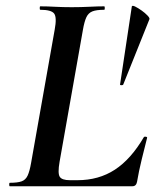

<svg xmlns="http://www.w3.org/2000/svg" viewBox="-20 -647 545 667"><path d="M14 0Q12 0 12 -6Q12 -12 14 -12Q41 -12 55 -17Q69 -22 76 -37Q83 -52 88 -81L170 -544Q178 -587 168 -600Q158 -613 120 -613Q118 -613 118 -619Q118 -625 120 -625Q143 -625 170.5 -623.5Q198 -622 229 -622Q261 -622 290.5 -623.5Q320 -625 342 -625Q344 -625 344 -619Q344 -613 342 -613Q315 -613 301 -607.5Q287 -602 280 -587Q273 -572 268 -543L187 -85Q180 -45 187.5 -33Q195 -21 223 -21H249Q323 -21 379 -57.5Q435 -94 480 -171Q482 -173 487 -172Q492 -171 491 -168Q483 -137 472.5 -94Q462 -51 456 -15Q453 0 440 0ZM397 -353 438 -625Q440 -629 450 -624Q460 -619 472 -610.5Q484 -602 492.5 -593Q501 -584 499 -580L408 -353Q407 -351 402 -351Q397 -351 397 -353Z"/></svg>

Font: Cormorant Infant Light
Style: Italic
Weight: 300
Italic angle: -10°
Designer: Christian Thalmann (Catharsis Fonts)
Foundry: Catharsis Fonts
Version: Version 4.001